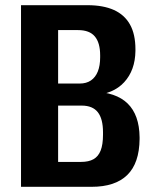

<svg xmlns="http://www.w3.org/2000/svg" viewBox="-20 -720 592 740"><path d="M61 -700H317Q378 -700 419 -681.5Q460 -663 481 -625.5Q502 -588 502 -530V-524Q501 -449 458.5 -403Q416 -357 339 -353L337 -367Q427 -365 472 -321Q517 -277 518 -191V-184Q517 -91 470.5 -45.5Q424 0 333 0H61ZM293 -96Q322 -96 340.5 -106.5Q359 -117 368 -140Q377 -163 377 -201V-210Q377 -262 357 -287.5Q337 -313 295 -313H204V-96ZM287 -398Q313 -398 330.5 -410Q348 -422 357 -444.5Q366 -467 366 -499V-507Q366 -555 345.5 -579.5Q325 -604 281 -604H204V-398Z"/></svg>

Font: Pathway Extreme Condensed
Style: Bold
Weight: 700
Width: 3
Version: Version 1.001;gftools[0.9.26]